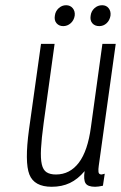

<svg xmlns="http://www.w3.org/2000/svg" viewBox="-20 -705 463 735"><path d="M304 -50Q299 -17 307.5 -3.5Q316 10 344 10Q350 10 357.5 9Q365 8 374 6L381 -40Q371 -37 369 -37Q358 -37 357 -47Q356 -57 358 -70L423 -537H372L328 -218Q322 -173 310.5 -139Q299 -105 282 -82.5Q265 -60 243 -48.5Q221 -37 194 -37Q172 -37 158.5 -45.5Q145 -54 140 -76Q135 -98 137 -136Q139 -174 147 -233L189 -537H137L91 -209Q74 -84 92.5 -37Q111 10 178 10Q217 10 247.5 -4.5Q278 -19 304 -50ZM222 -605Q238 -605 250.5 -616Q263 -627 266 -645Q268 -662 258.5 -673.5Q249 -685 233 -685Q217 -685 204.5 -673.5Q192 -662 190 -645Q187 -627 196.5 -616Q206 -605 222 -605ZM360 -605Q376 -605 388 -616Q400 -627 403 -645Q405 -662 396 -673.5Q387 -685 371 -685Q354 -685 341.5 -673.5Q329 -662 327 -645Q324 -627 333.5 -616Q343 -605 360 -605Z"/></svg>

Font: Secuela Light
Style: Italic
Weight: 300
Italic angle: -8°
Designer: Fernando Haro
Foundry: deFharo
Version: Version 1.708